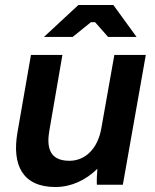

<svg xmlns="http://www.w3.org/2000/svg" viewBox="-20 -740 622 769"><path d="M202 9C265 9 323 -18 370 -64C368 -42 367 -15 368 0H472L564 -520H438L386 -227C372 -145 322 -96 258 -96C173 -96 167 -157 178 -219L230 -520H104L50 -210C27 -78 71 9 202 9ZM527 -592 434 -720H294L156 -592H271L344 -651H361L413 -592Z"/></svg>

Font: Fixel Text 20240404 SemiBold
Style: Italic
Weight: 600
Width: 4
Italic angle: -10°
Designer: AlfaBravo + MacPaw
Foundry: Kyrylo Tkachov, Marchela Mozhyna, Serhii Makarenko, Maria Weinstein, Zakhar Kryvoshyya
Version: Version 1.211;Glyphs 3.2 (3225)